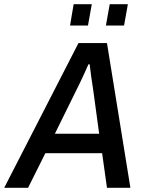

<svg xmlns="http://www.w3.org/2000/svg" viewBox="-58 -890 692 910"><path d="M-38 0 314 -686H449L560 0H449L426 -164H157L75 0ZM202 -256H412L384 -462Q382 -476 379.5 -492Q377 -508 374.5 -525Q372 -542 370.5 -557Q369 -572 367 -585H361Q353 -567 342.5 -543.5Q332 -520 321 -497.5Q310 -475 303 -461ZM274 -769 291 -870H377L359 -769ZM444 -769 462 -870H548L530 -769Z"/></svg>

Font: Archivo SemiCondensed Medium
Style: Italic
Weight: 500
Width: 4
Italic angle: -10°
Designer: Hector Gatti
Foundry: Omnibus-Type
Version: Version 2.001